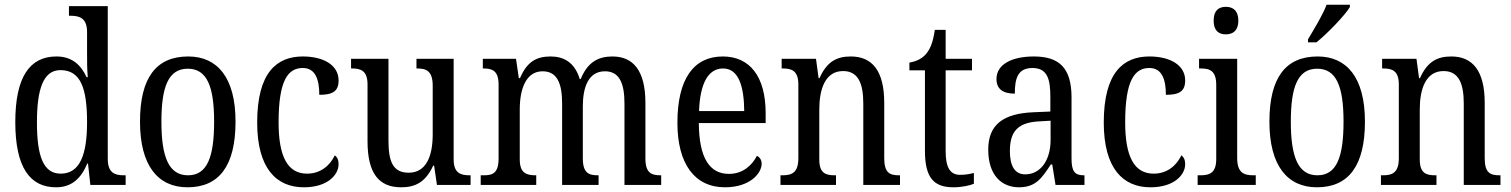

<svg xmlns="http://www.w3.org/2000/svg" viewBox="-20 -786 6421 816"><path d="M218 10C286 10 325 -29 351 -91H354L364 0H514V-41H506C467 -41 438 -52 438 -111V-760H273V-719H280C317 -719 350 -710 350 -650V-565C350 -529 350 -490 353 -458H348C324 -510 286 -546 220 -546C107 -546 45 -460 45 -267C45 -75 107 10 218 10ZM238 -48C165 -48 137 -120 137 -266C137 -410 165 -488 237 -488C323 -488 350 -410 350 -267C350 -129 320 -48 238 -48Z M777 10C911 10 981 -81 981 -269C981 -456 904 -546 780 -546C644 -546 575 -456 575 -269C575 -81 652 10 777 10ZM779 -41C697 -41 666 -119 666 -269C666 -418 696 -494 778 -494C860 -494 890 -418 890 -269C890 -119 861 -41 779 -41Z M1271 10C1375 10 1419 -45 1419 -88C1419 -107 1413 -118 1403 -126C1383 -84 1344 -48 1285 -48C1201 -48 1164 -123 1164 -266C1164 -445 1204 -497 1267 -497C1322 -497 1337 -445 1337 -383C1394 -383 1419 -398 1419 -444C1419 -510 1354 -546 1267 -546C1157 -546 1073 -479 1073 -265C1073 -70 1155 10 1271 10Z M1685 10C1743 10 1788 -10 1821 -82H1825L1837 0H1980V-41H1976C1939 -41 1908 -49 1908 -109V-536H1750V-495H1753C1790 -495 1819 -486 1819 -422V-215C1819 -118 1789 -52 1717 -52C1650 -52 1631 -99 1631 -189V-536H1472V-495H1476C1513 -495 1542 -486 1542 -427V-186C1542 -48 1591 10 1685 10Z M2023 0H2259V-41H2257C2219 -41 2189 -49 2189 -108V-321C2189 -407 2215 -483 2286 -483C2347 -483 2369 -433 2369 -346V0H2524V-41H2521C2483 -41 2457 -50 2457 -113V-334C2457 -414 2480 -483 2551 -483C2612 -483 2634 -433 2634 -346V0H2790V-41H2788C2749 -41 2723 -50 2723 -113V-349C2723 -486 2671 -546 2583 -546C2525 -546 2478 -524 2448 -450H2444C2422 -522 2375 -546 2320 -546C2260 -546 2220 -524 2190 -454H2185L2173 -536H2032V-495H2034C2072 -495 2099 -486 2099 -426V-113C2099 -50 2074 -41 2036 -41H2023Z M3061 10C3168 10 3217 -50 3217 -90C3217 -108 3207 -119 3197 -124C3176 -83 3137 -47 3078 -47C2996 -47 2951 -114 2950 -263H3234V-305C3234 -463 3165 -546 3052 -546C2929 -546 2859 -452 2859 -264C2859 -90 2932 10 3061 10ZM3143 -314H2951C2955 -430 2989 -495 3053 -495C3118 -495 3142 -422 3143 -314Z M3297 0H3533V-41H3528C3490 -41 3462 -49 3462 -108V-321C3462 -405 3486 -484 3563 -484C3627 -484 3649 -432 3649 -346V0H3805V-41H3801C3763 -41 3738 -50 3738 -113V-349C3738 -486 3686 -546 3596 -546C3536 -546 3494 -524 3463 -454H3459L3448 -536H3302V-495H3307C3344 -495 3373 -486 3373 -427V-113C3373 -50 3343 -41 3305 -41H3297Z M4032 10C4069 10 4102 2 4119 -5V-51C4100 -46 4083 -43 4060 -43C4019 -43 3999 -73 3999 -143V-487H4111V-536H3999V-659H3953C3945 -605 3934 -579 3916 -557C3898 -536 3874 -525 3845 -520V-487H3911V-145C3911 -30 3949 10 4032 10Z M4311 10C4383 10 4409 -31 4446 -87H4452L4466 0H4589V-41H4586C4548 -41 4534 -57 4534 -113V-372C4534 -499 4480 -546 4374 -546C4281 -546 4215 -513 4215 -450C4215 -408 4242 -388 4293 -388C4293 -452 4305 -497 4368 -497C4433 -497 4444 -447 4444 -373V-312L4374 -309C4243 -304 4180 -256 4180 -150C4180 -41 4237 10 4311 10ZM4337 -45C4292 -45 4272 -82 4272 -144C4272 -223 4302 -265 4394 -270L4445 -273V-191C4445 -106 4403 -45 4337 -45Z M4869 10C4973 10 5017 -45 5017 -88C5017 -107 5011 -118 5001 -126C4981 -84 4942 -48 4883 -48C4799 -48 4762 -123 4762 -266C4762 -445 4802 -497 4865 -497C4920 -497 4935 -445 4935 -383C4992 -383 5017 -398 5017 -444C5017 -510 4952 -546 4865 -546C4755 -546 4671 -479 4671 -265C4671 -70 4753 10 4869 10Z M5190 -640C5219 -640 5243 -655 5243 -698C5243 -742 5219 -757 5190 -757C5160 -757 5138 -742 5138 -698C5138 -655 5160 -640 5190 -640ZM5070 0H5317V-41H5307C5266 -41 5238 -52 5238 -115V-536H5076V-495H5084C5123 -495 5149 -484 5149 -425V-110C5149 -51 5121 -41 5081 -41H5070Z M5539 -619V-606H5575C5625 -647 5696 -721 5717 -756V-766H5618C5601 -721 5567 -666 5539 -619ZM5577 10C5711 10 5781 -81 5781 -269C5781 -456 5704 -546 5580 -546C5444 -546 5375 -456 5375 -269C5375 -81 5452 10 5577 10ZM5579 -41C5497 -41 5466 -119 5466 -269C5466 -418 5496 -494 5578 -494C5660 -494 5690 -418 5690 -269C5690 -119 5661 -41 5579 -41Z M5849 0H6085V-41H6080C6042 -41 6014 -49 6014 -108V-321C6014 -405 6038 -484 6115 -484C6179 -484 6201 -432 6201 -346V0H6357V-41H6353C6315 -41 6290 -50 6290 -113V-349C6290 -486 6238 -546 6148 -546C6088 -546 6046 -524 6015 -454H6011L6000 -536H5854V-495H5859C5896 -495 5925 -486 5925 -427V-113C5925 -50 5895 -41 5857 -41H5849Z"/></svg>

Font: Noto Serif Myanmar Condensed
Style: Regular
Weight: 400
Width: 3
Designer: Ben Mitchell and the Monotype Design Team
Foundry: Monotype Imaging Inc.
Version: Version 2.106